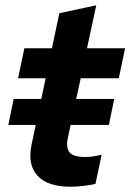

<svg xmlns="http://www.w3.org/2000/svg" viewBox="-20 -705 497 732"><path d="M249.3 6.9Q161.5 6.9 122.8 -35.2Q84.1 -77.3 100.7 -155.5L116.4 -228.7H11.8L32 -327.7H137.3L154.1 -406.5H48.8L72.9 -521H177.9L206.3 -654.5L347 -684.9L311.7 -521H457L432.9 -406.5H287.7L270.5 -327.7H415.4L395.2 -228.7H249.2L238.4 -177.9Q230.8 -139.9 246 -123.2Q261.2 -106.5 303.8 -106.5Q320 -106.5 334.7 -108.6Q349.5 -110.8 367.5 -115.1L343.8 -3.6Q325.7 0.4 299 3.6Q272.3 6.9 249.3 6.9Z"/></svg>

Font: Red Hat Display VF
Style: Italic
Weight: 300
Italic angle: -12°
Designer: Pentagram, MCKL
Foundry: Pentagram, MCKL
Version: Version 1.023